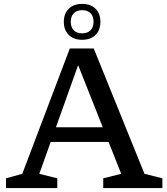

<svg xmlns="http://www.w3.org/2000/svg" viewBox="-20 -962 853 982"><path d="M217 -236V-311H574V-236ZM719 -73 810.5 -50V0H508V-50L600 -73L366.5 -662H391.5L181 -73L273 -50V0H10.5V-50L94 -73L337 -714H459.5ZM400 -942Q443.5 -942 468.5 -917.5Q493.5 -893 493.5 -850.5Q493.5 -808 468.5 -783.2Q443.5 -758.5 400 -758.5Q357 -758.5 331.8 -783.2Q306.5 -808 306.5 -850.5Q306.5 -893 331.8 -917.5Q357 -942 400 -942ZM400 -791.5Q428 -791.5 443.2 -807.2Q458.5 -823 458.5 -850.5Q458.5 -878.5 443.2 -894.2Q428 -910 400 -910Q372.5 -910 357.2 -894.2Q342 -878.5 342 -850.5Q342 -823 357.2 -807.2Q372.5 -791.5 400 -791.5Z"/></svg>

Font: Newsreader 7pt
Style: Regular
Weight: 400
Designer: Hugues Gentile
Foundry: Production Type
Version: Version 1.003